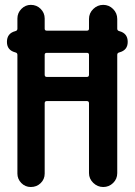

<svg xmlns="http://www.w3.org/2000/svg" viewBox="-20 -750 540 770"><path d="M328.1 -538.1H168Q159.2 -538.1 159.2 -530.3V-450.2Q159.2 -441.4 168 -441.4H328.1Q336.9 -441.4 336.9 -450.2V-530.3Q336.9 -538.1 328.1 -538.1ZM41 -540Q7.8 -548.8 7.8 -582Q7.8 -616.2 41 -625Q49.8 -627 49.8 -634.8V-675.8Q49.8 -698.2 65.9 -714.4Q82 -730.5 103.5 -730.5Q127 -730.5 143.1 -714.4Q159.2 -698.2 159.2 -675.8V-634.8Q159.2 -627 168 -627H328.1Q336.9 -627 336.9 -634.8V-673.8Q336.9 -697.3 354 -713.9Q371.1 -730.5 394 -730.5Q417 -730.5 433.6 -713.9Q450.2 -697.3 450.2 -673.8V-634.8Q450.2 -627 459 -625Q492.2 -616.2 492.2 -582Q492.2 -548.8 459 -540Q450.2 -538.1 450.2 -530.3V-55.7Q450.2 -32.2 433.6 -16.1Q417 0 394 0Q371.1 0 354 -16.6Q336.9 -33.2 336.9 -55.7V-335.9Q336.9 -344.7 328.1 -344.7H168Q159.2 -344.7 159.2 -335.9V-53.7Q159.2 -31.2 143.1 -15.6Q127 0 103.5 0Q81.1 0 65.4 -16.1Q49.8 -32.2 49.8 -53.7V-530.3Q49.8 -538.1 41 -540Z"/></svg>

Font: Rounded Mgen+ 2m medium
Style: Regular
Weight: 500
Designer: [Source Han Sans]
Ryoko NISHIZUKA  (kana & ideographs); Paul D. Hunt (Latin, Greek & Cyrillic); Wenlong ZHANG  (bopomofo
Version: Version 1.059.20150602